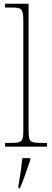

<svg xmlns="http://www.w3.org/2000/svg" viewBox="-20 -780 277 1021"><path d="M7 0H230V-20H209C136 -20 132 -24 132 -94V-760H7V-740H37C97 -740 104 -736 104 -662V-94C104 -24 100 -20 27 -20H7ZM78 208V221H86C104 182 126 113 141 71V61H99C94 108 87 158 78 208Z"/></svg>

Font: Noto Serif Tamil SemiCondensed Thin
Style: Regular
Weight: 100
Width: 4
Designer: Indian Type Foundry, Tom Grace, and the Monotype Design Team
Foundry: Monotype Imaging Inc.
Version: Version 2.004